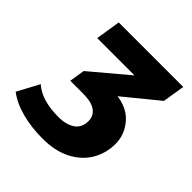

<svg xmlns="http://www.w3.org/2000/svg" viewBox="-240 -632 964 964"><g transform="rotate(45 242.0 -150.5)"><path d="M202 191Q125 191 57.5 173.5Q-10 156 -58 120L4 4Q36 32 80.5 45Q125 58 183 58Q239 58 272 35Q305 12 305 -35Q305 -71 276.5 -92Q248 -113 187 -113H97L110 -195L306 -360H41L62 -492H520L501 -374L320 -226Q398 -215 440 -164Q482 -113 482 -49Q482 17 450 71.5Q418 126 355.5 158.5Q293 191 202 191Z"/></g></svg>

Font: Nunito Sans Black
Style: Italic
Weight: 900
Italic angle: -9°
Designer: Vernon Adams
Foundry: Vernon Adams
Version: Version 3.006; ttfautohint (v1.8.3)